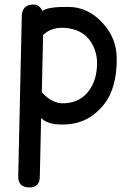

<svg xmlns="http://www.w3.org/2000/svg" viewBox="-20 -549 575 848"><path d="M110.4 278.8Q154.8 278.8 155.8 232.9L161.6 -27.3Q162.6 -26.9 163.1 -26.4Q195.8 6.3 279.3 0Q374 -6.8 438.5 -86.9Q496.1 -158.7 495.6 -290Q495.6 -380.9 432.1 -448.7Q368.2 -518.1 281.2 -518.6Q191.4 -519.5 167 -500.5Q154.8 -528.3 129.4 -528.8Q77.1 -529.8 76.2 -476.6L60.5 230Q59.6 278.8 110.4 278.8ZM170.4 -394.5Q210.9 -433.6 277.3 -424.8Q339.8 -416.5 372.1 -376.5Q409.7 -329.6 408.7 -266.6Q407.7 -199.2 376 -152.8Q338.9 -97.7 266.6 -92.8Q211.9 -88.9 164.6 -141.6Z"/></svg>

Font: Comic Relief
Style: Regular
Weight: 400
Designer: Jeff Davis
Foundry: Loudifier
Version: Version 1.200; ttfautohint (v1.8.4.7-5d5b)